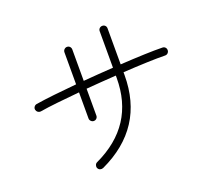

<svg xmlns="http://www.w3.org/2000/svg" viewBox="-133 -939 1265 1147"><g transform="rotate(-20 500.0 -366.0)"><path d="M337 33Q327 37 317.5 34Q308 31 303 21Q299 12 302.5 2Q306 -8 315 -12Q597 -144 597 -445V-460Q550 -457 501.5 -453.5Q453 -450 406 -446V-275Q406 -265 399 -257.5Q392 -250 381 -250Q371 -250 363.5 -257.5Q356 -265 356 -275V-441Q281 -434 215 -427Q149 -420 102 -412Q92 -411 84 -417Q76 -423 74 -433Q72 -443 78 -451.5Q84 -460 94 -462Q143 -470 211 -477.5Q279 -485 356 -492V-695Q356 -706 363.5 -713.5Q371 -721 381 -721Q392 -721 399 -713.5Q406 -706 406 -695V-496Q453 -500 501.5 -503.5Q550 -507 597 -510V-742Q597 -753 604.5 -760Q612 -767 622 -767Q633 -767 640 -760Q647 -753 647 -742V-513Q729 -518 799 -520.5Q869 -523 915 -522Q926 -522 933 -515Q940 -508 940 -497Q940 -487 933 -479.5Q926 -472 915 -472Q869 -473 798.5 -470.5Q728 -468 647 -463V-445Q647 -111 337 33Z"/></g></svg>

Font: Kurewa Gothic CJK TC Regular
Style: Regular
Weight: 400
Designer: Max Yao
Foundry: Max-Everyday
Version: Version 1.071; ttfautohint (v1.8.3)